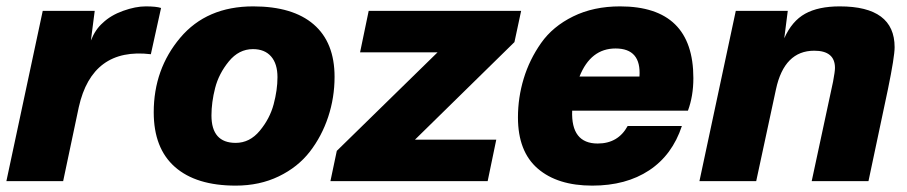

<svg xmlns="http://www.w3.org/2000/svg" viewBox="-26 -568 2845 602"><path d="M431 -548Q464 -548 479 -543L447 -398Q263 -420 221 -232L172 0H-6L108 -534H271L259 -441Q273 -476 296 -496Q321 -520 360 -534Q399 -548 431 -548Z M637 -206Q637 -120 713 -120Q757 -120 788.5 -158Q820 -196 832 -241Q844 -286 844 -326Q844 -368 824 -391Q804 -414 767 -414Q723 -414 691.5 -375.5Q660 -337 648.5 -292Q637 -247 637 -206ZM456 -216Q456 -351 539 -449.5Q622 -548 768 -548Q892 -548 957.5 -491.5Q1023 -435 1023 -327Q1023 -262 1003 -201.5Q983 -141 945.5 -92.5Q908 -44 848 -15Q788 14 713 14Q589 14 522.5 -44.5Q456 -103 456 -216Z M1608 -534 1587 -436 1275 -130H1530L1503 0H1010L1030 -95L1346 -404H1103L1130 -534Z M1918 -548Q2148 -548 2148 -323Q2148 -267 2131 -221H1768Q1764 -118 1848 -118Q1912 -118 1942 -173H2112Q2082 -82 2009.5 -34Q1937 14 1831 14Q1722 14 1660 -39.5Q1598 -93 1598 -200Q1598 -262 1616 -321.5Q1634 -381 1670.5 -433Q1707 -485 1771 -516.5Q1835 -548 1918 -548ZM1791 -328H1979Q1985 -416 1904 -416Q1826 -416 1791 -328Z M2444 -534 2433 -448Q2457 -502 2498.5 -525Q2540 -548 2607 -548Q2779 -548 2779 -420Q2779 -390 2758 -288L2697 0H2519L2586 -312Q2592 -344 2592 -355Q2592 -409 2527 -409Q2433 -409 2407 -288L2345 0H2167L2281 -534Z"/></svg>

Font: Nacelle Heavy
Style: Italic
Weight: 800
Italic angle: -12°
Designer: Sora Sagano
Foundry: Sora Sagano
Version: Version 1.000;FEAKit 1.0